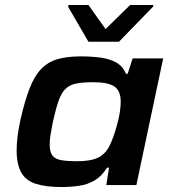

<svg xmlns="http://www.w3.org/2000/svg" viewBox="-20 -745 693 773"><path d="M228 8Q164 8 124 -5Q84 -18 65.5 -50.5Q47 -83 47 -140Q47 -164 50.5 -194.5Q54 -225 62 -261Q79 -337 98.5 -387.5Q118 -438 145 -466.5Q172 -495 210.5 -506.5Q249 -518 305 -518Q349 -518 385.5 -513Q422 -508 448.5 -493Q475 -478 487 -448H494L514 -510H637L529 0H408L419 -70H411Q390 -36 361.5 -19Q333 -2 298.5 3Q264 8 228 8ZM290 -96Q325 -96 349 -101.5Q373 -107 388.5 -118.5Q404 -130 415 -147Q422 -159 429.5 -177Q437 -195 443.5 -216Q450 -237 455.5 -259Q461 -281 463.5 -301Q466 -321 466 -336Q466 -379 441 -396.5Q416 -414 354 -414Q312 -414 286 -408.5Q260 -403 243.5 -387Q227 -371 216 -339.5Q205 -308 193 -255Q187 -225 183.5 -203Q180 -181 180 -163Q180 -134 190.5 -119.5Q201 -105 225 -100.5Q249 -96 290 -96ZM336 -577 254 -718 256 -725H336L405 -628L504 -725H598L596 -718L459 -577Z"/></svg>

Font: Saira Expanded SemiBold
Style: Italic
Weight: 600
Width: 7
Italic angle: -12°
Designer: Hector Gatti with collaboration of the Omnibus-Type team
Foundry: Omnibus-Type
Version: Version 1.101